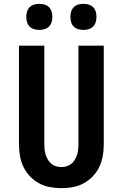

<svg xmlns="http://www.w3.org/2000/svg" viewBox="-20 -973 640 1001"><path d="M300 8Q270 8 240 2.5Q210 -3 183.5 -17.5Q157 -32 136 -54Q115 -76 102 -103.5Q89 -131 84 -161Q79 -191 79 -221V-735H211V-221Q211 -207 212.5 -193Q214 -179 218.5 -165.5Q223 -152 230 -140Q237 -128 248 -119Q259 -110 272.5 -106Q286 -102 300 -102Q314 -102 327.5 -106Q341 -110 352 -119Q363 -128 370 -140Q377 -152 381.5 -165.5Q386 -179 387.5 -193Q389 -207 389 -221V-735H521V-221Q521 -191 516 -161Q511 -131 498 -103.5Q485 -76 464 -54Q443 -32 416.5 -17.5Q390 -3 360 2.5Q330 8 300 8ZM415 -817Q401 -817 387.5 -821Q374 -825 364.5 -834.5Q355 -844 351 -857.5Q347 -871 347 -885Q347 -899 351 -912.5Q355 -926 364.5 -935.5Q374 -945 387.5 -949Q401 -953 415 -953Q429 -953 442.5 -949Q456 -945 465.5 -935.5Q475 -926 479 -912.5Q483 -899 483 -885Q483 -871 479 -857.5Q475 -844 465.5 -834.5Q456 -825 442.5 -821Q429 -817 415 -817ZM185 -817Q171 -817 157.5 -821Q144 -825 134.5 -834.5Q125 -844 121 -857.5Q117 -871 117 -885Q117 -899 121 -912.5Q125 -926 134.5 -935.5Q144 -945 157.5 -949Q171 -953 185 -953Q199 -953 212.5 -949Q226 -945 235.5 -935.5Q245 -926 249 -912.5Q253 -899 253 -885Q253 -871 249 -857.5Q245 -844 235.5 -834.5Q226 -825 212.5 -821Q199 -817 185 -817Z"/></svg>

Font: Iosevka Aile Extrabold
Style: Regular
Weight: 800
Designer: Belleve Invis
Foundry: Belleve Invis
Version: Version 27.3.5; ttfautohint (v1.8.4)